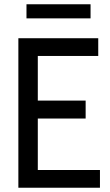

<svg xmlns="http://www.w3.org/2000/svg" viewBox="-20 -879 517 899"><path d="M66 -700H440V-617H157V-408H381V-324H157V-83H448V0H66ZM104 -859H404V-793H104Z"/></svg>

Font: Cabin Condensed
Style: Regular
Weight: 400
Width: 3
Designer: Pablo Impallari
Foundry: Pablo Impallari. http://www.impallari.com Igino Marini. http://www.ikern.com
Version: Version 2.200